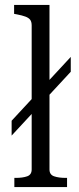

<svg xmlns="http://www.w3.org/2000/svg" viewBox="-20 -756 320 776"><path d="M27 -208V-268L266 -526V-466ZM180 -736V-71Q180 -50 198.5 -43.5Q217 -37 246 -37H251V0H38V-37H43Q72 -37 90 -43.5Q108 -50 108 -71V-653Q108 -668 102 -676Q96 -684 82.5 -689Q69 -694 48 -698L37 -700V-736Z"/></svg>

Font: Roboto Serif 28pt Condensed Light
Style: Regular
Weight: 300
Width: 3
Designer: Greg Gazdowicz
Foundry: Commercial Type
Version: Version 1.008